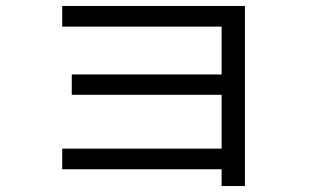

<svg xmlns="http://www.w3.org/2000/svg" viewBox="-20 -585 1040 642"><path d="M721 37V-19H188V-88H721V-268H220V-336H721V-496H188V-565H799V37Z"/></svg>

Font: M PLUS 1
Style: Regular
Weight: 400
Designer: Coji Morishita
Foundry: UNDERFOREST DESIGN
Version: Version 1.001